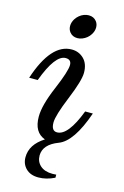

<svg xmlns="http://www.w3.org/2000/svg" viewBox="-136 -762 670 1037"><g transform="rotate(15 198.5 -243.5)"><path d="M197.8 -566.9Q169.9 -566.9 154.3 -586.9Q143.1 -601.1 143.1 -620.6Q143.1 -641.1 155.3 -660.6Q163.1 -672.9 174.6 -682.4Q186 -691.9 199.5 -697Q212.9 -702.1 226.6 -702.1Q254.4 -702.1 270 -682.1Q281.2 -668 281.2 -648.4Q281.2 -628.4 269 -608.9Q261.2 -596.2 249.8 -586.9Q238.3 -577.6 224.6 -572.3Q210.9 -566.9 197.8 -566.9ZM188.5 214.4Q144.5 214.4 119.1 189.5Q93.8 164.6 93.8 126.5Q93.8 55.2 170.4 6.8Q106.4 -16.1 106.4 -104Q106.4 -167.5 151.9 -274.4Q197.3 -381.3 197.3 -416Q197.3 -446.8 165.5 -446.8Q106.9 -446.8 49.8 -293H2Q70.3 -500 185.5 -500Q225.6 -500 253.4 -472.7Q281.2 -445.3 281.2 -395Q281.2 -351.6 236.3 -242.2Q191.4 -132.8 191.4 -93.8Q191.4 -46.9 223.1 -46.9Q284.7 -46.9 341.3 -195.3H384.3Q325.2 -24.4 247.1 4.9Q166 35.6 165 97.2Q165 132.3 189.5 154.1Q213.9 175.8 257.8 175.8Q264.2 175.8 278.8 174.8V191.9Q233.4 214.4 188.5 214.4Z"/></g></svg>

Font: Munson
Style: Italic
Weight: 400
Italic angle: -12°
Designer: Paul James MIller
Foundry: High-Logic / Made with FontCreator
Version: Version 2.10;May 5, 2019;FontCreator 11.5.0.2430 64-bit